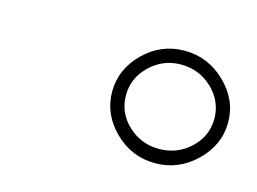

<svg xmlns="http://www.w3.org/2000/svg" viewBox="-46 -870 485 363"><g transform="rotate(15 196.0 -689.0)"><path d="M392 -689Q392 -645 358 -612Q324 -579 278 -579Q232 -579 198.5 -612Q165 -645 165 -689Q165 -733 198.5 -766Q232 -799 278 -799Q324 -799 358 -766Q392 -733 392 -689ZM192 -689Q192 -655 217.5 -631Q243 -607 278 -607Q314 -607 339.5 -631Q365 -655 365 -689Q365 -723 339.5 -747.5Q314 -772 278 -772Q243 -772 217.5 -747.5Q192 -723 192 -689Z"/></g></svg>

Font: TypoPRO Montserrat
Style: Italic
Weight: 275
Italic angle: -11.3°
Designer: Julieta Ulanovsky
Foundry: Julieta Ulanovsky
Version: Version 6.001